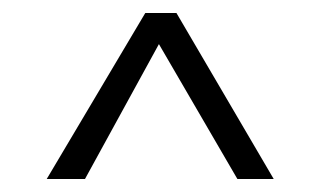

<svg xmlns="http://www.w3.org/2000/svg" viewBox="-20 -747 490 296"><path d="M204 -727 52 -471H111L225 -679L346 -471H402L252 -727Z"/></svg>

Font: Spoqa Han Sans Neo Light
Style: Regular
Weight: 300
Designer: [Spoqa Han Sans Neo] Dong-huui Kim  Younghwa Kang  Yujin Lee  [Noto Sans] Ryoko NISHIZUKA  (kana & ideographs); Paul D. 
Foundry: Spoqa (http://www.spoqa-han-sans.com)
Version: Version 1.000